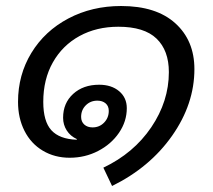

<svg xmlns="http://www.w3.org/2000/svg" viewBox="-20 -515 708 639"><path d="M324 43Q425 -5 483.5 -91.5Q542 -178 542 -275Q542 -347 501 -386.5Q460 -426 374 -426Q301 -426 244.5 -395Q188 -364 156 -307.5Q124 -251 124 -176Q124 -111 151 -81.5Q178 -52 235 -50L236 -52Q214 -62 202 -81Q190 -100 190 -123Q190 -172 223.5 -202.5Q257 -233 310 -233Q351 -233 376.5 -211.5Q402 -190 402 -155Q402 -111 376 -73Q350 -35 306.5 -12.5Q263 10 212 10Q162 10 122.5 -13.5Q83 -37 61.5 -79.5Q40 -122 40 -176Q40 -266 84.5 -339Q129 -412 207.5 -453.5Q286 -495 383 -495Q500 -495 563.5 -437.5Q627 -380 627 -285Q627 -169 553 -63.5Q479 42 353 104ZM342 -146Q342 -162 331.5 -171Q321 -180 304 -180Q281 -180 265.5 -164.5Q250 -149 250 -126Q250 -110 260.5 -100.5Q271 -91 288 -91Q311 -91 326.5 -107Q342 -123 342 -146Z"/></svg>

Font: Niramit
Style: Italic
Weight: 400
Italic angle: -10°
Version: Version 1.000; ttfautohint (v1.6)